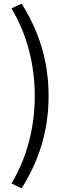

<svg xmlns="http://www.w3.org/2000/svg" viewBox="-20 -838 378 1055"><path d="M99 197C192 47 247 -114 247 -311C247 -507 192 -669 99 -818L43 -792C129 -649 171 -481 171 -311C171 -141 129 28 43 170Z"/></svg>

Font: Noto Sans Japanese Regular
Style: Regular
Weight: 400
Designer: Ryoko NISHIZUKA (kana & ideographs); Paul D. Hunt (Latin, Greek & Cyrillic); Wenlong ZHANG (bopomofo); Sandoll Communica
Foundry: Adobe Systems Incorporated
Version: Version 1.000;PS 1;hotconv 1.0.78;makeotf.lib2.5.61930